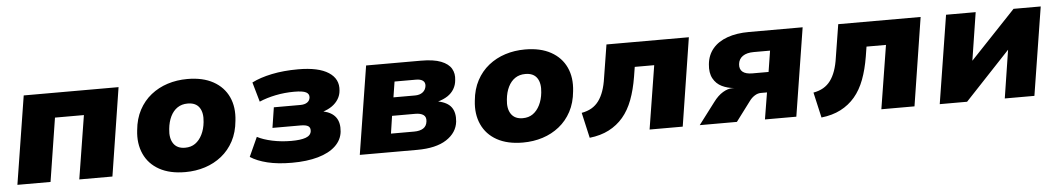

<svg xmlns="http://www.w3.org/2000/svg" viewBox="-34 -795 6012 1091"><g transform="rotate(-5 2972.5 -249.0)"><path d="M32 0 112 -503H653L574 0H385L443 -362H278L221 0Z M989 11Q901 11 841.5 -22Q782 -55 755 -114.5Q728 -174 737 -250Q743 -315 769.5 -364.5Q796 -414 838 -447.5Q880 -481 933 -498Q986 -515 1046 -515Q1134 -515 1193.5 -482Q1253 -449 1280 -390.5Q1307 -332 1298 -255Q1292 -189 1265.5 -139.5Q1239 -90 1197 -56.5Q1155 -23 1102 -6Q1049 11 989 11ZM1000 -127Q1034 -127 1058 -144Q1082 -161 1097.5 -192Q1113 -223 1117 -263Q1123 -316 1102.5 -346Q1082 -376 1036 -376Q1002 -376 977.5 -359.5Q953 -343 938 -312.5Q923 -282 919 -241Q913 -188 934 -157.5Q955 -127 1000 -127Z M1598 11Q1517 11 1458 -3.5Q1399 -18 1361 -43L1411 -153Q1445 -135 1496.5 -124Q1548 -113 1605 -113Q1658 -113 1687 -123.5Q1716 -134 1719 -159Q1721 -179 1708 -187.5Q1695 -196 1665 -196H1504L1522 -312H1673Q1698 -312 1712.5 -322Q1727 -332 1729 -350Q1731 -370 1712.5 -380Q1694 -390 1645 -390Q1590 -390 1538.5 -379.5Q1487 -369 1445 -351L1413 -463Q1460 -487 1527.5 -501Q1595 -515 1678 -515Q1794 -515 1851.5 -477.5Q1909 -440 1902 -374Q1900 -348 1886.5 -326Q1873 -304 1850.5 -288Q1828 -272 1798 -263L1800 -264Q1849 -253 1871 -222.5Q1893 -192 1888 -141Q1883 -94 1846.5 -59.5Q1810 -25 1746.5 -7Q1683 11 1598 11Z M1985 0 2065 -503H2378Q2450 -503 2492 -486.5Q2534 -470 2550.5 -441.5Q2567 -413 2562 -376Q2560 -349 2546.5 -326Q2533 -303 2509.5 -287.5Q2486 -272 2453 -263V-264Q2508 -253 2530 -222.5Q2552 -192 2547 -141Q2540 -78 2480 -39Q2420 0 2312 0ZM2172 -105H2304Q2337 -105 2356.5 -117.5Q2376 -130 2379 -157Q2382 -182 2366 -193.5Q2350 -205 2319 -205H2187ZM2204 -309H2327Q2354 -309 2371 -322Q2388 -335 2391 -358Q2393 -378 2379.5 -388Q2366 -398 2341 -398H2218Z M2915 11Q2827 11 2767.5 -22Q2708 -55 2681 -114.5Q2654 -174 2663 -250Q2669 -315 2695.5 -364.5Q2722 -414 2764 -447.5Q2806 -481 2859 -498Q2912 -515 2972 -515Q3060 -515 3119.5 -482Q3179 -449 3206 -390.5Q3233 -332 3224 -255Q3218 -189 3191.5 -139.5Q3165 -90 3123 -56.5Q3081 -23 3028 -6Q2975 11 2915 11ZM2926 -127Q2960 -127 2984 -144Q3008 -161 3023.5 -192Q3039 -223 3043 -263Q3049 -316 3028.5 -346Q3008 -376 2962 -376Q2928 -376 2903.5 -359.5Q2879 -343 2864 -312.5Q2849 -282 2845 -241Q2839 -188 2860 -157.5Q2881 -127 2926 -127Z M3295 17 3262 -128Q3295 -134 3319 -148Q3343 -162 3360 -185Q3377 -208 3388.5 -240.5Q3400 -273 3406 -316L3436 -503H3906L3827 0H3638L3696 -362H3585L3576 -306Q3564 -233 3542.5 -176Q3521 -119 3487 -79Q3453 -39 3405.5 -14.5Q3358 10 3295 17Z M3924 0 4018 -124Q4044 -159 4072.5 -176Q4101 -193 4126 -193H4138Q4100 -196 4068 -211.5Q4036 -227 4018.5 -259Q4001 -291 4006 -340Q4011 -392 4041.5 -428.5Q4072 -465 4125 -484Q4178 -503 4249 -503H4555L4475 0H4296L4321 -152H4286Q4268 -152 4250.5 -141Q4233 -130 4220 -112L4136 0ZM4248 -267H4340L4359 -387H4266Q4226 -387 4203 -371Q4180 -355 4177 -326Q4174 -297 4192 -282Q4210 -267 4248 -267Z M4617 17 4584 -128Q4617 -134 4641 -148Q4665 -162 4682 -185Q4699 -208 4710.5 -240.5Q4722 -273 4728 -316L4758 -503H5228L5149 0H4960L5018 -362H4907L4898 -306Q4886 -233 4864.5 -176Q4843 -119 4809 -79Q4775 -39 4727.5 -14.5Q4680 10 4617 17Z M5293 0 5373 -503H5542L5498 -222H5492L5758 -503H5913L5833 0H5664L5708 -282H5714L5449 0Z"/></g></svg>

Font: Nunito Sans 8pt Black
Style: Italic
Weight: 900
Italic angle: -9°
Version: Version 3.101;gftools[0.9.27]